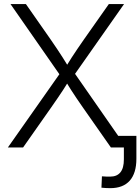

<svg xmlns="http://www.w3.org/2000/svg" viewBox="-20 -748 712 974"><path d="M20 0 298.8 -396.5V-346.2L33.2 -727.5H111.3L236.8 -547.9Q254.4 -522.5 269.3 -500.2Q284.2 -478 298.3 -455.8Q312.5 -433.6 327.6 -408.7H314Q329.1 -433.6 343.3 -455.6Q357.4 -477.5 372.8 -500Q388.2 -522.5 405.8 -547.9L532.2 -727.5H609.4L343.3 -348.6V-398.4L620.6 0H542.5L398.9 -205.1Q382.8 -228.5 368.4 -249.5Q354 -270.5 340.6 -291.7Q327.1 -313 312.5 -336.9H328.6Q314.5 -313.5 300.5 -292.2Q286.6 -271 272.2 -250Q257.8 -229 241.2 -205.1L97.2 0ZM539.1 206.5Q527.3 206.5 515.9 205.8Q504.4 205.1 494.6 204.1L497.1 146.5Q507.3 147.5 518.1 147.7Q528.8 147.9 539.6 147.9Q572.8 147.9 590.6 126.5Q608.4 105 608.4 60.5V0H566.4V-58.6H671.9V57.1Q671.9 130.4 638.2 168.5Q604.5 206.5 539.1 206.5Z"/></svg>

Font: Inter 24pt Light
Style: Regular
Weight: 300
Designer: Rasmus Andersson
Foundry: rsms
Version: Version 4.001;git-66647c0bb